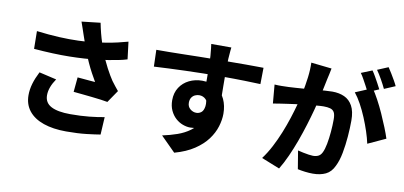

<svg xmlns="http://www.w3.org/2000/svg" viewBox="-83 -1148 3166 1505"><g transform="rotate(10 1500.0 -396.0)"><path d="M502 -710Q496 -727 487.5 -753Q479 -779 469 -806L618 -823Q626 -782 636 -743Q646 -704 658 -668Q670 -632 682 -600Q705 -538 736 -480Q767 -422 789 -390Q803 -371 817 -353.5Q831 -336 845 -319L778 -221Q756 -225 723.5 -229.5Q691 -234 652.5 -238Q614 -242 575.5 -246Q537 -250 504 -253L515 -370Q539 -368 566 -365.5Q593 -363 617 -361Q641 -359 656 -358Q639 -387 620 -422Q601 -457 583 -496.5Q565 -536 550 -576Q534 -617 522.5 -651Q511 -685 502 -710ZM138 -672Q235 -660 317.5 -656Q400 -652 471 -654.5Q542 -657 603 -664Q649 -670 693 -677.5Q737 -685 778.5 -694.5Q820 -704 859 -715L876 -577Q844 -567 806 -559.5Q768 -552 727.5 -545.5Q687 -539 646 -534Q544 -522 422 -520Q300 -518 140 -531ZM352 -325Q328 -290 315.5 -256.5Q303 -223 303 -191Q303 -131 355.5 -103.5Q408 -76 508 -76Q592 -76 659 -83Q726 -90 778 -100L770 40Q729 47 660.5 55Q592 63 499 63Q395 63 318.5 36.5Q242 10 201 -41.5Q160 -93 160 -166Q160 -212 173.5 -258Q187 -304 214 -357Z M1661 -810Q1660 -802 1658 -782.5Q1656 -763 1655 -744.5Q1654 -726 1653 -718Q1652 -698 1651.5 -663.5Q1651 -629 1651 -587.5Q1651 -546 1651.5 -504Q1652 -462 1652.5 -425.5Q1653 -389 1653 -365L1515 -408Q1515 -428 1515 -460.5Q1515 -493 1515 -531Q1515 -569 1514.5 -605.5Q1514 -642 1513 -671.5Q1512 -701 1511 -717Q1508 -750 1505.5 -775Q1503 -800 1501 -810ZM1085 -690Q1131 -690 1188 -690.5Q1245 -691 1306.5 -692.5Q1368 -694 1427 -695Q1486 -696 1536.5 -696.5Q1587 -697 1623 -697Q1659 -697 1704.5 -697.5Q1750 -698 1795 -698Q1840 -698 1878 -697.5Q1916 -697 1937 -697L1935 -567Q1888 -569 1808.5 -571Q1729 -573 1619 -573Q1550 -573 1479.5 -571.5Q1409 -570 1341 -568Q1273 -566 1209.5 -563Q1146 -560 1089 -557ZM1632 -392Q1632 -307 1612 -250Q1592 -193 1552 -164.5Q1512 -136 1451 -136Q1423 -136 1392 -147.5Q1361 -159 1335 -182.5Q1309 -206 1292.5 -241.5Q1276 -277 1276 -323Q1276 -382 1304 -425Q1332 -468 1379 -491Q1426 -514 1482 -514Q1550 -514 1596.5 -483.5Q1643 -453 1666.5 -402Q1690 -351 1690 -287Q1690 -239 1673.5 -185Q1657 -131 1619.5 -80.5Q1582 -30 1519 12Q1456 54 1363 80L1246 -37Q1308 -50 1363.5 -69.5Q1419 -89 1462 -120.5Q1505 -152 1529 -198Q1553 -244 1553 -311Q1553 -355 1531.5 -376.5Q1510 -398 1479 -398Q1462 -398 1445.5 -390.5Q1429 -383 1418.5 -367Q1408 -351 1408 -326Q1408 -295 1430 -276.5Q1452 -258 1479 -258Q1501 -258 1518.5 -272Q1536 -286 1541 -321.5Q1546 -357 1527 -417Z M2463 -784Q2459 -764 2454 -739.5Q2449 -715 2444 -695Q2439 -671 2433.5 -644.5Q2428 -618 2422.5 -592.5Q2417 -567 2412 -543Q2402 -500 2386.5 -442Q2371 -384 2350.5 -317.5Q2330 -251 2305.5 -183.5Q2281 -116 2252.5 -53Q2224 10 2194 59L2049 1Q2085 -47 2115.5 -105.5Q2146 -164 2171 -226Q2196 -288 2215.5 -348.5Q2235 -409 2249 -461Q2263 -513 2271 -551Q2285 -620 2293 -683Q2301 -746 2299 -802ZM2808 -688Q2831 -655 2857 -607Q2883 -559 2907 -505.5Q2931 -452 2951 -402Q2971 -352 2982 -317L2841 -252Q2832 -295 2815 -346.5Q2798 -398 2776 -451Q2754 -504 2728 -551.5Q2702 -599 2675 -632ZM2045 -583Q2073 -581 2100.5 -581.5Q2128 -582 2157 -583Q2182 -584 2217 -586.5Q2252 -589 2291.5 -592Q2331 -595 2370.5 -598.5Q2410 -602 2444 -604.5Q2478 -607 2501 -607Q2556 -607 2597.5 -588Q2639 -569 2663 -525.5Q2687 -482 2687 -409Q2687 -351 2681.5 -281.5Q2676 -212 2664 -148.5Q2652 -85 2630 -41Q2606 12 2563 32.5Q2520 53 2461 53Q2432 53 2399 49Q2366 45 2340 39L2316 -106Q2336 -101 2359.5 -96Q2383 -91 2404.5 -88Q2426 -85 2438 -85Q2463 -85 2481 -94Q2499 -103 2510 -126Q2523 -152 2531.5 -197Q2540 -242 2544.5 -294.5Q2549 -347 2549 -394Q2549 -433 2538.5 -451Q2528 -469 2506.5 -475Q2485 -481 2454 -481Q2433 -481 2394.5 -477.5Q2356 -474 2313 -469.5Q2270 -465 2233 -460Q2196 -455 2175 -452Q2152 -448 2117 -443.5Q2082 -439 2058 -434ZM2782 -825Q2795 -807 2809.5 -781.5Q2824 -756 2837.5 -731Q2851 -706 2860 -688L2773 -651Q2763 -672 2749.5 -696.5Q2736 -721 2722.5 -746Q2709 -771 2695 -790ZM2902 -872Q2915 -853 2930.5 -827.5Q2946 -802 2960 -777.5Q2974 -753 2982 -735L2895 -698Q2880 -730 2858 -769Q2836 -808 2816 -836Z"/></g></svg>

Font: Noto Sans SC Thin ExtraBold
Style: Regular
Weight: 800
Version: Version 2.004-H2;hotconv 1.0.118;makeotfexe 2.5.65603